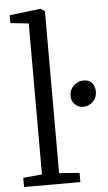

<svg xmlns="http://www.w3.org/2000/svg" viewBox="-57 -856 503 893"><g transform="rotate(-5 195.0 -409.5)"><path d="M106.5 -51V-756L21.5 -765V-802L166.5 -819H167.5L186.5 -806V-50L281.5 -43V0H18.5V-43ZM326 -347.5Q303.5 -347.5 287.2 -362.8Q271 -378 271 -403.5Q271 -432 291.2 -450.8Q311.5 -469.5 336 -469.5Q364.5 -469.5 377.2 -452.5Q390 -435.5 390 -413.5Q390 -384.5 370.5 -366Q351 -347.5 326 -347.5Z"/></g></svg>

Font: Merriweather Light 18pt Light
Style: Regular
Weight: 300
Version: Version 2.100